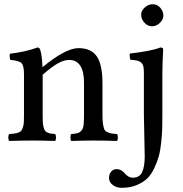

<svg xmlns="http://www.w3.org/2000/svg" viewBox="-20 -669 873 914"><path d="M467.8 -272.9V-122.1Q467.8 -96.7 470 -81.3Q472.2 -65.9 475.6 -55.9Q479 -45.9 488.5 -41.3Q498 -36.6 507.6 -34.4Q517.1 -32.2 537.1 -30.8Q541 -26.4 541 -14.4Q541 -2.4 537.1 2Q472.7 0 423.8 0Q383.3 0 318.8 2Q315.4 -2.4 315.4 -14.4Q315.4 -26.4 318.8 -30.8Q340.3 -32.7 349.9 -35.4Q359.4 -38.1 367.7 -47.6Q376 -57.1 377.9 -73.7Q379.9 -90.3 379.9 -122.1V-276.9Q379.9 -328.6 362.1 -356.2Q344.2 -383.8 309.1 -383.8Q284.2 -383.8 254.6 -366.9Q225.1 -350.1 183.1 -313V-122.1Q183.1 -101.1 183.8 -87.2Q184.6 -73.2 187.7 -63Q190.9 -52.7 194.1 -47.4Q197.3 -42 205.3 -38.3Q213.4 -34.7 220.7 -33.4Q228 -32.2 242.2 -30.8Q246.6 -26.4 246.6 -14.4Q246.6 -2.4 242.2 2Q177.7 0 139.2 0Q88.4 0 23.9 2Q19.5 -2.4 19.5 -14.4Q19.5 -26.4 23.9 -30.8Q41 -32.2 50 -33.4Q59.1 -34.7 68.6 -38.3Q78.1 -42 81.8 -47.4Q85.4 -52.7 89.1 -63.2Q92.8 -73.7 93.5 -87.2Q94.2 -100.6 94.2 -122.1V-315.9Q94.2 -355.5 83 -367.9Q71.8 -380.4 28.8 -383.8Q24.4 -399.9 26.9 -413.1Q105 -422.9 158.2 -442.9Q167.5 -442.9 170.9 -433.1Q180.2 -407.7 182.1 -349.1Q292.5 -439.9 354 -439.9Q414.1 -439.9 440.9 -400.4Q467.8 -360.8 467.8 -272.9ZM665 -122.1V-316.9Q665 -339.4 662.8 -351.1Q660.6 -362.8 652.6 -370.4Q644.5 -377.9 633.5 -380.4Q622.6 -382.8 600.1 -384.8Q598.6 -389.6 597.7 -399.4Q596.7 -409.2 598.1 -414.1Q700.7 -425.8 743.2 -442.9Q756.8 -442.9 756.8 -434.1Q756.8 -433.1 755.9 -414.8Q754.9 -396.5 753.9 -369.6Q752.9 -342.8 752.9 -320.8V-122.1Q752.9 -83.5 752.2 -56.6Q751.5 -29.8 747.3 9.5Q743.2 48.8 735.6 75.9Q728 103 713.6 133.3Q699.2 163.6 679.2 182.1Q659.2 200.7 628.7 212.9Q598.1 225.1 559.1 225.1Q534.2 225.1 516.6 211.4Q499 197.8 499 178.2Q499 160.2 509 148.2Q519 136.2 534.2 136.2Q547.4 136.2 557.9 142.6Q568.4 148.9 574.2 156.5Q580.1 164.1 590.1 170.4Q600.1 176.8 612.8 176.8Q644.5 176.8 656.7 150.4Q668.9 124 668.9 75.2Q668.9 52.7 667 -20.8Q665 -94.2 665 -122.1ZM651.9 -599.1Q651.9 -617.7 668.9 -633.3Q686 -648.9 707 -648.9Q728.5 -648.9 743.2 -631.8Q757.8 -614.7 757.8 -594.2Q757.8 -577.1 741.5 -560.5Q725.1 -543.9 703.1 -543.9Q683.1 -543.9 667.5 -561Q651.9 -578.1 651.9 -599.1Z"/></svg>

Font: Common Serif News
Style: Regular
Weight: 450
Designer: Philipp H. Poll, Khaled Hosny
Foundry: Stefan Peev, Context Ltd.
Version: Version 1.026